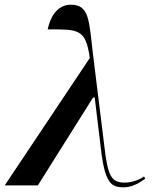

<svg xmlns="http://www.w3.org/2000/svg" viewBox="-45 -789 678 817"><path d="M-25 0H116L351 -374H358L384 -159C401 -9 428 8 481 8C507 8 536 -1 573 -29L568 -38C547 -23 514 -12 487 -12C431 -12 414 -34 399 -167L350 -564C334 -701 335 -769 257 -769C194 -769 167 -709 158 -664C289 -664 320 -667 337 -542Z"/></svg>

Font: Noto Serif Display SemiBold
Style: Italic
Weight: 600
Italic angle: -12°
Designer: Monotype Design Team
Foundry: Monotype Imaging Inc.
Version: Version 2.009